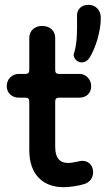

<svg xmlns="http://www.w3.org/2000/svg" viewBox="-20 -764 440 800"><path d="M357 -530C366 -545 376 -568 386 -600C395 -632 400 -662 400 -690C400 -722 378 -744 349 -744C321 -744 301 -726 301 -701C301 -690 301 -679 301 -668C301 -635 302 -590 290 -547C288 -543 287 -539 287 -535C287 -523 299 -504 320 -504C336 -504 348 -513 357 -530ZM245 16C270 16 311 10 334 2C358 -7 368 -27 368 -46C368 -73 351 -94 322 -94C313 -94 285 -85 264 -85C228 -85 210 -107 210 -152V-341C210 -352 215 -357 226 -357H310C341 -357 360 -377 360 -405C360 -434 337 -456 312 -456H226C215 -456 210 -461 210 -472V-606C210 -637 187 -656 155 -656C126 -656 102 -637 102 -606V-472C102 -461 97 -456 86 -456H58C30 -456 8 -434 8 -405C8 -377 30 -357 58 -357H86C97 -357 102 -352 102 -341V-138C102 -35 161 16 245 16Z"/></svg>

Font: Dongle
Style: Regular
Weight: 400
Designer: Yanghee Ryu
Foundry: Yanghee Ryu
Version: Version 2.000